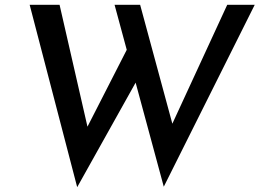

<svg xmlns="http://www.w3.org/2000/svg" viewBox="-20 -742 1076 796"><path d="M103 -722H227L349 -189L332 -196L518 -560L551 -415L300 34ZM455 -722H561L703 -198L682 -202L922 -722H1036L659 32Z"/></svg>

Font: Josefin Sans Thin Medium
Style: Italic
Weight: 500
Italic angle: -7°
Version: Version 2.000